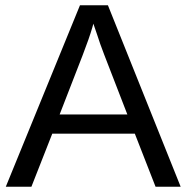

<svg xmlns="http://www.w3.org/2000/svg" viewBox="-20 -708 707 728"><path d="M665 0H569.8L491.2 -201.2H178.2L99.1 0H2L283.2 -688H389.2ZM348.1 -577.1 334 -618.2 330.1 -604Q318.4 -563.5 293.9 -500L206.1 -273.9H462.9L375 -501Q358.9 -542.5 348.1 -577.1Z"/></svg>

Font: Libra Sans Modern
Style: Regular
Weight: 400
Foundry: Stefan Peev, Context Ltd
Version: Version 1.000